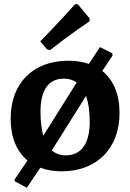

<svg xmlns="http://www.w3.org/2000/svg" viewBox="-20 -795 611 901"><path d="M215 -560C306 -632 400 -695 400 -695L401 -708L345 -775H332C332 -775 249 -682 169 -601L200 -564ZM460 -462 508 -534 507 -545 449 -574 397 -495C369 -505 337 -510 301 -510C135 -510 30 -405 30 -238C30 -151 58 -84 109 -42L48 48L50 56L106 86L169 -8C198 3 232 9 269 9C434 9 541 -98 541 -265C541 -353 512 -420 460 -462ZM279 -426C303 -426 323 -420 340 -408L183 -158C175 -188 170 -226 170 -271C170 -374 209 -426 279 -426ZM289 -66C263 -66 241 -74 223 -89L384 -345C395 -313 401 -273 401 -222C401 -120 360 -66 289 -66Z"/></svg>

Font: Alegreya SC
Style: Bold
Weight: 700
Designer: Juan Pablo del Peral
Foundry: Huerta Tipografica
Version: Version 2.007;PS 002.007;hotconv 1.0.88;makeotf.lib2.5.64775